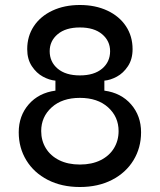

<svg xmlns="http://www.w3.org/2000/svg" viewBox="-20 -739 640 769"><path d="M421 -534Q421 -575 389 -602Q357 -629 300 -629Q243 -629 211 -602Q179 -575 179 -534Q179 -491 211 -464Q243 -437 300 -437Q357 -437 389 -464Q421 -491 421 -534ZM145 -214Q145 -176 163.5 -145.5Q182 -115 217 -97.5Q252 -80 300 -80Q348 -80 383 -97.5Q418 -115 436.5 -145.5Q455 -176 455 -214Q455 -271 413 -309Q371 -347 300 -347Q229 -347 187 -309Q145 -271 145 -214ZM55 -209Q55 -275 95 -321Q135 -367 202 -376V-416Q178 -418 152 -432Q126 -446 107.5 -474Q89 -502 89 -542Q89 -594 115.5 -634Q142 -674 190 -696.5Q238 -719 300 -719Q362 -719 410 -696.5Q458 -674 484.5 -634Q511 -594 511 -542Q511 -502 492.5 -474Q474 -446 448 -432Q422 -418 398 -416V-376Q465 -367 505 -321Q545 -275 545 -209Q545 -147 514.5 -97Q484 -47 428.5 -18.5Q373 10 300 10Q227 10 171.5 -18.5Q116 -47 85.5 -97Q55 -147 55 -209Z"/></svg>

Font: Fliege Mono Thin
Style: Regular
Weight: 100
Version: Version 0.020;Glyphs 3.3 (3306)